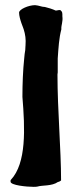

<svg xmlns="http://www.w3.org/2000/svg" viewBox="-20 -726 289 745"><path d="M21 -21C21 -7 84 -1 110 -1C116 -1 121 -1 125 -2C144 -8 181 -3 205 -20C208 -20 214 -23 217 -26C217 -146 203 -299 203 -437L204 -445V-499C207 -542 209 -578 218 -612V-614C217 -627 225 -643 222 -663C222 -674 223 -680 214 -687H211C205 -687 202 -685 196 -685C186 -690 164 -697 154 -699H153C142 -699 131 -705 116 -706C91 -706 54 -690 54 -677C54 -653 73 -612 72 -612C78 -593 81 -574 79 -550C79 -545 78 -540 78 -532C76 -523 75 -510 74 -500C69 -453 67 -400 67 -350C77 -227 83 -93 22 -28L21 -26Z"/></svg>

Font: Vapor
Style: Sbd
Weight: 600
Foundry: Cannot Into Space Fonts
Version: Version 0.179